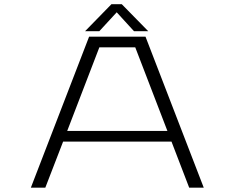

<svg xmlns="http://www.w3.org/2000/svg" viewBox="-20 -870 1090 890"><path d="M667 -725.5H601L521 -813L440.5 -725.5H374.5L496.5 -850.5H544.5ZM857 0 775 -213.5H272.5L190 0H123L393 -700H654.5L924.5 0ZM440.5 -650.5 291.5 -263H756L607 -650.5Z"/></svg>

Font: League Mono Extended UltraLight
Style: Regular
Weight: 200
Width: 9
Designer: Tyler Finck
Foundry: The League of Moveable Type / Tyler Finck
Version: Version 2.210